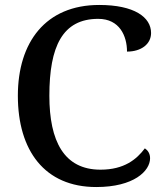

<svg xmlns="http://www.w3.org/2000/svg" viewBox="-20 -744 665 774"><path d="M368 10C520 10 585 -55 585 -106C585 -125 576 -138 564 -146C531 -102 481 -60 385 -60C238 -60 179 -175 179 -358C179 -557 232 -668 376 -668C462 -668 492 -599 492 -536C549 -536 589 -566 589 -611C589 -675 521 -724 380 -724C164 -724 52 -574 52 -358C52 -137 160 10 368 10Z"/></svg>

Font: Noto Serif Medium
Style: Regular
Weight: 500
Designer: Monotype Design Team
Foundry: Monotype Imaging Inc.
Version: Version 2.013